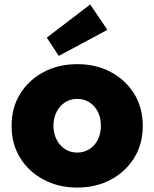

<svg xmlns="http://www.w3.org/2000/svg" viewBox="-20 -832 692 862"><path d="M32 -267Q32 -348 70 -410Q108 -472 175 -508Q242 -544 327 -544Q412 -544 478.5 -508Q545 -472 583 -410Q621 -348 621 -267Q621 -186 583 -124Q545 -62 478.5 -26Q412 10 327 10Q242 10 175 -26Q108 -62 70 -124Q32 -186 32 -267ZM433 -267Q433 -303 419.5 -330Q406 -357 381.5 -372.5Q357 -388 327 -388Q296 -388 272 -372.5Q248 -357 234 -329.5Q220 -302 220 -267Q220 -233 234 -205.5Q248 -178 272 -162.5Q296 -147 327 -147Q357 -147 381.5 -162.5Q406 -178 419.5 -205.5Q433 -233 433 -267ZM244 -581 190 -663 385 -812 462 -698Z"/></svg>

Font: Mach ExtraBold
Style: Regular
Weight: 800
Version: Version 1.002